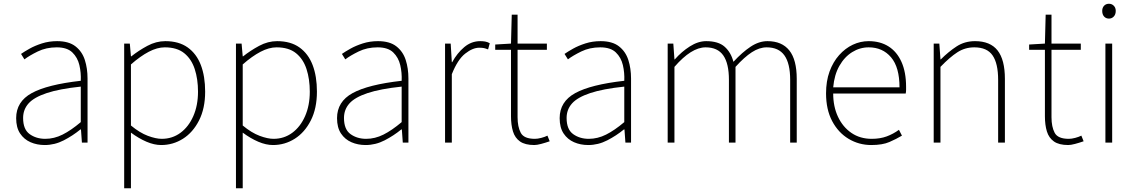

<svg xmlns="http://www.w3.org/2000/svg" viewBox="-20 -759 6044 1022"><path d="M218 13Q177 13 142.5 -2Q108 -17 87 -48.5Q66 -80 66 -130Q66 -218 149 -263.5Q232 -309 410 -329Q412 -372 402.5 -412.5Q393 -453 365 -480Q337 -507 282 -507Q226 -507 181 -485Q136 -463 110 -443L92 -472Q109 -484 137.5 -500Q166 -516 203.5 -528Q241 -540 284 -540Q346 -540 381.5 -512.5Q417 -485 431.5 -440Q446 -395 446 -341V0H416L411 -70H408Q368 -37 319.5 -12Q271 13 218 13ZM221 -20Q268 -20 313 -42.5Q358 -65 410 -109V-298Q296 -286 228.5 -263.5Q161 -241 132 -208.5Q103 -176 103 -131Q103 -70 138 -45Q173 -20 221 -20Z M641 243V-527H671L677 -459H679Q718 -490 764.5 -515Q811 -540 860 -540Q932 -540 979 -506.5Q1026 -473 1049 -413Q1072 -353 1072 -271Q1072 -182 1039.5 -118Q1007 -54 954 -20.5Q901 13 838 13Q801 13 760 -4.5Q719 -22 677 -53V46V243ZM841 -20Q897 -20 940.5 -52Q984 -84 1009 -141Q1034 -198 1034 -271Q1034 -338 1016.5 -391.5Q999 -445 960.5 -476Q922 -507 857 -507Q817 -507 772 -483.5Q727 -460 677 -416V-91Q724 -52 767 -36Q810 -20 841 -20Z M1236 243V-527H1266L1272 -459H1274Q1313 -490 1359.5 -515Q1406 -540 1455 -540Q1527 -540 1574 -506.5Q1621 -473 1644 -413Q1667 -353 1667 -271Q1667 -182 1634.5 -118Q1602 -54 1549 -20.5Q1496 13 1433 13Q1396 13 1355 -4.5Q1314 -22 1272 -53V46V243ZM1436 -20Q1492 -20 1535.5 -52Q1579 -84 1604 -141Q1629 -198 1629 -271Q1629 -338 1611.5 -391.5Q1594 -445 1555.5 -476Q1517 -507 1452 -507Q1412 -507 1367 -483.5Q1322 -460 1272 -416V-91Q1319 -52 1362 -36Q1405 -20 1436 -20Z M1926 13Q1885 13 1850.5 -2Q1816 -17 1795 -48.5Q1774 -80 1774 -130Q1774 -218 1857 -263.5Q1940 -309 2118 -329Q2120 -372 2110.5 -412.5Q2101 -453 2073 -480Q2045 -507 1990 -507Q1934 -507 1889 -485Q1844 -463 1818 -443L1800 -472Q1817 -484 1845.5 -500Q1874 -516 1911.5 -528Q1949 -540 1992 -540Q2054 -540 2089.5 -512.5Q2125 -485 2139.5 -440Q2154 -395 2154 -341V0H2124L2119 -70H2116Q2076 -37 2027.5 -12Q1979 13 1926 13ZM1929 -20Q1976 -20 2021 -42.5Q2066 -65 2118 -109V-298Q2004 -286 1936.5 -263.5Q1869 -241 1840 -208.5Q1811 -176 1811 -131Q1811 -70 1846 -45Q1881 -20 1929 -20Z M2349 0V-527H2379L2385 -428H2387Q2413 -476 2451 -508Q2489 -540 2536 -540Q2550 -540 2562 -538Q2574 -536 2587 -529L2578 -496Q2565 -501 2556 -503Q2547 -505 2531 -505Q2496 -505 2456 -473.5Q2416 -442 2385 -364V0Z M2824 13Q2775 13 2748 -6Q2721 -25 2710.5 -59.5Q2700 -94 2700 -140V-494H2616V-522L2700 -527L2704 -681H2735V-527H2891V-494H2735V-135Q2735 -84 2752 -52Q2769 -20 2827 -20Q2842 -20 2861 -25Q2880 -30 2894 -37L2906 -7Q2883 1 2860.5 7Q2838 13 2824 13Z M3111 13Q3070 13 3035.5 -2Q3001 -17 2980 -48.5Q2959 -80 2959 -130Q2959 -218 3042 -263.5Q3125 -309 3303 -329Q3305 -372 3295.5 -412.5Q3286 -453 3258 -480Q3230 -507 3175 -507Q3119 -507 3074 -485Q3029 -463 3003 -443L2985 -472Q3002 -484 3030.5 -500Q3059 -516 3096.5 -528Q3134 -540 3177 -540Q3239 -540 3274.5 -512.5Q3310 -485 3324.5 -440Q3339 -395 3339 -341V0H3309L3304 -70H3301Q3261 -37 3212.5 -12Q3164 13 3111 13ZM3114 -20Q3161 -20 3206 -42.5Q3251 -65 3303 -109V-298Q3189 -286 3121.5 -263.5Q3054 -241 3025 -208.5Q2996 -176 2996 -131Q2996 -70 3031 -45Q3066 -20 3114 -20Z M3534 0V-527H3564L3570 -443H3572Q3608 -484 3652 -512Q3696 -540 3739 -540Q3804 -540 3837.5 -510Q3871 -480 3884 -430Q3931 -481 3975.5 -510.5Q4020 -540 4065 -540Q4142 -540 4181.5 -490.5Q4221 -441 4221 -339V0H4186V-334Q4186 -421 4155.5 -464Q4125 -507 4061 -507Q4022 -507 3982 -481Q3942 -455 3895 -403V0H3860V-334Q3860 -421 3830 -464Q3800 -507 3736 -507Q3698 -507 3656.5 -481Q3615 -455 3570 -403V0Z M4618 13Q4552 13 4497 -20Q4442 -53 4409.5 -114.5Q4377 -176 4377 -262Q4377 -327 4395.5 -378Q4414 -429 4446.5 -465.5Q4479 -502 4519.5 -521Q4560 -540 4604 -540Q4665 -540 4709.5 -512Q4754 -484 4778.5 -429.5Q4803 -375 4803 -297Q4803 -289 4803 -280.5Q4803 -272 4801 -261H4415Q4415 -192 4440.5 -137.5Q4466 -83 4512 -51.5Q4558 -20 4620 -20Q4665 -20 4700 -33Q4735 -46 4765 -68L4781 -37Q4751 -19 4714 -3Q4677 13 4618 13ZM4415 -294H4768Q4768 -401 4723 -454Q4678 -507 4604 -507Q4557 -507 4516 -481.5Q4475 -456 4448 -408.5Q4421 -361 4415 -294Z M4950 0V-527H4980L4986 -443H4988Q5029 -484 5072 -512Q5115 -540 5170 -540Q5251 -540 5290 -490.5Q5329 -441 5329 -339V0H5293V-334Q5293 -421 5263.5 -464Q5234 -507 5166 -507Q5117 -507 5076.5 -481Q5036 -455 4986 -403V0Z M5666 13Q5617 13 5590 -6Q5563 -25 5552.5 -59.5Q5542 -94 5542 -140V-494H5458V-522L5542 -527L5546 -681H5577V-527H5733V-494H5577V-135Q5577 -84 5594 -52Q5611 -20 5669 -20Q5684 -20 5703 -25Q5722 -30 5736 -37L5748 -7Q5725 1 5702.5 7Q5680 13 5666 13Z M5864 0V-527H5900V0ZM5883 -660Q5867 -660 5857 -671Q5847 -682 5847 -701Q5847 -718 5857 -728.5Q5867 -739 5883 -739Q5898 -739 5908.5 -728.5Q5919 -718 5919 -701Q5919 -682 5908.5 -671Q5898 -660 5883 -660Z"/></svg>

Font: Noto Sans HK Thin Thin
Style: Regular
Weight: 250
Version: Version 2.004-H2;hotconv 1.0.118;makeotfexe 2.5.65603